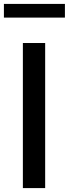

<svg xmlns="http://www.w3.org/2000/svg" viewBox="-26 -962 352 982"><path d="M91 -742V0H205V-742ZM306 -942H-6V-872H306Z"/></svg>

Font: Bisquit Text
Style: Regular
Weight: 400
Version: Version 1.004;Glyphs 3.2.3 (3260)